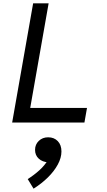

<svg xmlns="http://www.w3.org/2000/svg" viewBox="-20 -736 640 1153"><path d="M53 0 179 -716H272L161.5 -88H502.5L487 0ZM181.5 397 146.5 339.5Q185.5 314.5 216.8 286.2Q248 258 270.5 221.5V239Q235 237 212.8 216.8Q190.5 196.5 190.5 164Q190.5 131.5 213 110Q235.5 88.5 269 88.5Q305 88.5 327 111.5Q349 134.5 349 173.5Q349 211.5 327.2 251.8Q305.5 292 267.8 329.2Q230 366.5 181.5 397Z"/></svg>

Font: Google Sans Code
Style: Italic
Weight: 400
Italic angle: -10°
Monospace: yes
Designer: Google Sans Code Authors
Foundry: Google LLC
Version: Version 6.000